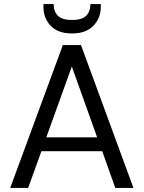

<svg xmlns="http://www.w3.org/2000/svg" viewBox="-20 -921 704 941"><path d="M30 0 288 -700H377L634 0H545L481 -180H183L118 0ZM332 -595 207 -248H456ZM333 -757Q264 -757 228.5 -794.5Q193 -832 193 -887V-901H243Q243 -864 264 -843.5Q285 -823 333 -823Q381 -823 402 -843.5Q423 -864 423 -901H474V-887Q474 -832 437.5 -794.5Q401 -757 333 -757Z"/></svg>

Font: DM Sans
Style: Regular
Weight: 400
Designer: Colophon Foundry, Jonny Pinhorn
Foundry: Colophon Foundry
Version: Version 4.004; ttfautohint (v1.8.4.7-5d5b)